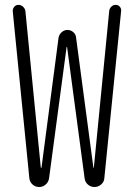

<svg xmlns="http://www.w3.org/2000/svg" viewBox="-20 -750 540 770"><path d="M97.7 -35.2 31.2 -704.1Q30.3 -714.8 37.1 -722.7Q43.9 -730.5 53.7 -730.5Q64.5 -730.5 72.8 -722.7Q81.1 -714.8 82 -704.1L143.6 -78.1Q143.6 -77.1 145 -77.1Q146.5 -77.1 146.5 -78.1L214.8 -598.6Q216.8 -611.3 227.1 -620.6Q237.3 -629.9 250.5 -629.9Q263.7 -629.9 273.9 -621.1Q284.2 -612.3 285.2 -598.6L354.5 -78.1Q354.5 -77.1 355.5 -77.1Q356.4 -77.1 356.4 -78.1L418 -706.1Q418.9 -715.8 426.3 -723.1Q433.6 -730.5 444.3 -730.5Q454.1 -730.5 460.4 -723.1Q466.8 -715.8 465.8 -706.1L398.4 -35.2Q397.5 -20.5 385.7 -10.3Q374 0 358.9 0Q343.8 0 332.5 -9.8Q321.3 -19.5 319.3 -35.2L249 -561.5H248H247.1L176.8 -35.2Q174.8 -20.5 163.6 -10.3Q152.3 0 137.2 0Q122.1 0 110.8 -9.8Q99.6 -19.5 97.7 -35.2Z"/></svg>

Font: Rounded-X Mgen+ 1m light
Style: Regular
Weight: 200
Designer: [Source Han Sans]
Ryoko NISHIZUKA  (kana & ideographs); Paul D. Hunt (Latin, Greek & Cyrillic); Wenlong ZHANG  (bopomofo
Version: Version 1.059.20150602